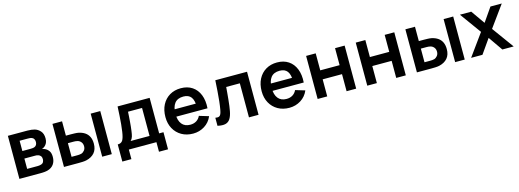

<svg xmlns="http://www.w3.org/2000/svg" viewBox="-5 -1380 6288 2326"><g transform="rotate(-15 3139.0 -217.5)"><path d="M334.5 0H69.2V-540H314.5Q341.2 -540 364.2 -537Q387.2 -534.1 403.7 -529.3Q442.8 -518.1 472.5 -484.9Q502.3 -451.7 502.3 -392.8Q502.3 -358.6 491.5 -336.2Q480.8 -313.9 462.5 -298.8Q453.9 -291.9 444.9 -287Q435.9 -282 427 -279.2Q446.8 -276.2 464.2 -267.3Q491.6 -254.1 510.4 -227.6Q529.2 -201.1 529.2 -153Q529.2 -98.7 502.8 -61.4Q476.5 -24.1 426 -9.7Q407.5 -4.5 383.5 -2.2Q359.5 0 334.5 0ZM191.2 -222.3V-92.8H326.2Q336.7 -92.8 349.1 -95Q361.5 -97.1 371.3 -100.5Q389.7 -106.9 397.8 -123.5Q405.8 -140 405.8 -158Q405.8 -182.7 393.7 -197.3Q381.6 -212 364.3 -217Q354.4 -221 342.8 -221.7Q331.2 -222.3 323.5 -222.3ZM191.2 -445.5V-316.8H291.2Q306.4 -316.8 321.1 -318.6Q335.8 -320.3 346 -324.8Q362.2 -331.6 370.2 -347Q378.2 -362.5 378.2 -381.3Q378.2 -401.6 369.4 -417.7Q360.6 -433.8 341.7 -439.7Q328.9 -444.2 311.2 -444.9Q293.4 -445.5 288.7 -445.5Z M810.5 0H628.3L628.2 -540H748.7V-360.2H808.8Q831.6 -360.2 859.8 -359.2Q887.9 -358.2 907 -354.3Q952.6 -344.5 984.8 -322.5Q1016.9 -300.5 1034 -265Q1051 -229.5 1051 -179.3Q1051 -108 1014.1 -65.2Q977.2 -22.4 910.7 -7Q890.9 -2.5 862 -1.2Q833.2 0 810.5 0ZM748.7 -265.7V-94.5H821Q831.9 -94.5 845.4 -95.5Q858.9 -96.5 871.2 -99.8Q893.6 -106.2 911 -127.3Q928.5 -148.3 928.5 -179.3Q928.5 -212.1 910.9 -233.1Q893.2 -254.2 868 -260.5Q856.2 -263.7 843.8 -264.7Q831.5 -265.7 821 -265.7ZM1228 0H1107.7V-540H1228Z M1441.7 120H1328V-94.5Q1371.8 -94.5 1390.5 -124.4Q1409.2 -154.3 1420.2 -228.5Q1426.8 -272.5 1431.3 -321.5Q1435.8 -370.5 1439.1 -424.9Q1442.3 -479.3 1445.2 -540H1847.2V-94.5H1901.3V120H1787.7V0H1441.7ZM1489.7 -94.5H1726.8V-445.5H1550.7Q1549.1 -415.3 1547.1 -384.1Q1545.1 -352.8 1542.5 -322Q1539.9 -291.2 1537.2 -262.9Q1534.5 -234.6 1531 -210.3Q1525.8 -168.4 1517.6 -141.4Q1509.4 -114.4 1489.7 -94.5Z M2246.8 15Q2164.9 15 2103 -20.5Q2041.1 -56.1 2006.3 -119Q1971.5 -182 1971.5 -264.2Q1971.5 -352.7 2005.6 -417.9Q2039.8 -483.2 2100.2 -519.1Q2160.7 -555 2240.2 -555Q2323.9 -555 2382.7 -515.8Q2441.4 -476.7 2470 -405.2Q2498.7 -333.7 2491.6 -236.3H2372V-280.3Q2371.5 -368.5 2341 -409.1Q2310.5 -449.7 2245.2 -449.7Q2171.2 -449.7 2135.1 -403.8Q2099 -358 2099 -270Q2099 -187.8 2135.1 -142.8Q2171.2 -97.8 2240.2 -97.8Q2284.7 -97.8 2316.8 -117.7Q2349 -137.5 2366.5 -174.8L2485.7 -139Q2454.8 -65.8 2389.9 -25.4Q2325 15 2246.8 15ZM2432.7 -236.3H2061V-327.5H2432.7Z M2553.5 0V-100.8Q2583.2 -95.3 2599.1 -102.1Q2615 -108.8 2623 -127.9Q2631.1 -146.9 2636.8 -178.7Q2644.9 -223.1 2651.2 -281Q2657.5 -338.8 2662.2 -404.9Q2666.9 -470.9 2670.8 -540H3068.7V0H2948.3V-427.2H2777.2Q2774.8 -394.4 2771.2 -354.3Q2767.7 -314.2 2763.6 -273Q2759.6 -231.9 2754.8 -195.3Q2750.1 -158.8 2744.8 -132.7Q2733.7 -73.9 2712.3 -39.9Q2691 -5.8 2653 4Q2615 13.8 2553.5 0Z M3453.8 15Q3371.9 15 3310 -20.5Q3248.1 -56.1 3213.3 -119Q3178.5 -182 3178.5 -264.2Q3178.5 -352.7 3212.6 -417.9Q3246.8 -483.2 3307.2 -519.1Q3367.7 -555 3447.2 -555Q3530.9 -555 3589.7 -515.8Q3648.4 -476.7 3677 -405.2Q3705.7 -333.7 3698.6 -236.3H3579V-280.3Q3578.5 -368.5 3548 -409.1Q3517.5 -449.7 3452.2 -449.7Q3378.2 -449.7 3342.1 -403.8Q3306 -358 3306 -270Q3306 -187.8 3342.1 -142.8Q3378.2 -97.8 3447.2 -97.8Q3491.7 -97.8 3523.8 -117.7Q3556 -137.5 3573.5 -174.8L3692.7 -139Q3661.8 -65.8 3596.9 -25.4Q3532 15 3453.8 15ZM3639.7 -236.3H3268V-327.5H3639.7Z M3930 0H3809.7V-540H3930V-326.8H4172.7V-540H4293V0H4172.7V-214H3930Z M4552.5 0H4432.2V-540H4552.5V-326.8H4795.2V-540H4915.5V0H4795.2V-214H4552.5Z M5237 0H5054.8L5054.7 -540H5175.2V-360.2H5235.3Q5258.1 -360.2 5286.2 -359.2Q5314.4 -358.2 5333.5 -354.3Q5379.1 -344.5 5411.2 -322.5Q5443.4 -300.5 5460.5 -265Q5477.5 -229.5 5477.5 -179.3Q5477.5 -108 5440.6 -65.2Q5403.7 -22.4 5337.2 -7Q5317.4 -2.5 5288.5 -1.2Q5259.7 0 5237 0ZM5175.2 -265.7V-94.5H5247.5Q5258.4 -94.5 5271.9 -95.5Q5285.4 -96.5 5297.7 -99.8Q5320.1 -106.2 5337.5 -127.3Q5355 -148.3 5355 -179.3Q5355 -212.1 5337.4 -233.1Q5319.8 -254.2 5294.5 -260.5Q5282.7 -263.7 5270.3 -264.7Q5258 -265.7 5247.5 -265.7ZM5654.5 0H5534.2V-540H5654.5Z M5876.7 0H5734.5L5932 -273L5738.7 -540H5880.7L6002 -367.3L6121.5 -540H6263.5L6070.2 -273L6268.5 0H6126.3L6002 -178.7Z"/></g></svg>

Font: Manrope Variable Light
Style: Regular
Weight: 200
Designer: Mikhail Sharanda
Foundry: Mikhail Sharanda
Version: Version 4.505